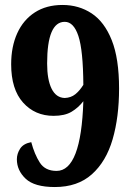

<svg xmlns="http://www.w3.org/2000/svg" viewBox="-20 -744 533 774"><path d="M201 10Q119 10 83.5 -23.5Q48 -57 48 -102Q48 -124 61 -144.5Q74 -165 106 -171Q119 -122 140.5 -88.5Q162 -55 208 -55Q307 -55 316 -336Q296 -310 268.5 -293.5Q241 -277 196 -277Q121 -277 73 -330.5Q25 -384 25 -485Q25 -556 49.5 -610Q74 -664 120.5 -694Q167 -724 232 -724Q298 -724 349.5 -690Q401 -656 430.5 -582Q460 -508 460 -387Q460 -272 434 -182.5Q408 -93 350.5 -41.5Q293 10 201 10ZM241 -349Q266 -350 283.5 -364Q301 -378 316 -402Q315 -542 296 -599Q277 -656 241 -656Q170 -656 170 -488Q170 -423 188 -386.5Q206 -350 241 -349Z"/></svg>

Font: Noto Serif Armenian Condensed ExtraBold
Style: Regular
Weight: 800
Width: 3
Designer: Monotype Design Team
Foundry: Monotype Imaging Inc.
Version: Version 2.008; ttfautohint (v1.8.4.7-5d5b)